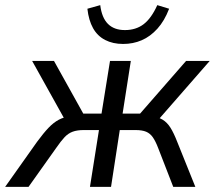

<svg xmlns="http://www.w3.org/2000/svg" viewBox="-51 -727 836 747"><path d="M-31 0 93 -175Q118 -209 137.5 -229.5Q157 -250 177.5 -261Q198 -272 227 -276L206 -253L74 -490H159L273 -285H344L377 -490H458L426 -285H494L673 -490H765L558 -253L536 -276Q564 -272 581.5 -261.5Q599 -251 612 -230.5Q625 -210 639 -174L709 0H623L564 -152Q554 -178 543.5 -193Q533 -208 517.5 -214.5Q502 -221 476 -221H415L381 0H299L334 -221H275Q249 -221 231.5 -214.5Q214 -208 200 -193Q186 -178 168 -152L60 0ZM428 -556Q388 -556 358 -571.5Q328 -587 311 -617.5Q294 -648 289 -693L339 -707Q345 -658 369 -634Q393 -610 435 -610Q478 -610 508 -633Q538 -656 561 -707L607 -693Q589 -646 561.5 -615.5Q534 -585 500.5 -570.5Q467 -556 428 -556Z"/></svg>

Font: Nunito Sans 10pt SemiCondensed
Style: Italic
Weight: 400
Width: 4
Italic angle: -9°
Designer: Vernon Adams
Foundry: Vernon Adams
Version: Version 3.101;gftools[0.9.27]